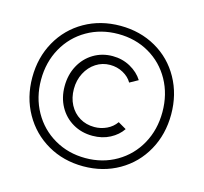

<svg xmlns="http://www.w3.org/2000/svg" viewBox="-106 -846 1032 971"><g transform="rotate(15 410.5 -360.5)"><path d="M214.4 -359.4Q214.4 -419.4 240 -467.3Q265.6 -515.1 310.5 -542.2Q355.5 -569.3 410.6 -569.3Q461.4 -569.3 503.7 -545.9Q545.9 -522.5 568.8 -485.8L524.9 -461.4Q509.3 -488.8 478 -505.9Q446.8 -522.9 409.7 -522.9Q369.1 -522.9 335.7 -501.2Q302.2 -479.5 282.7 -441.9Q263.2 -404.3 263.2 -358.4Q263.2 -312.5 282.2 -276.1Q301.3 -239.7 335.2 -219.2Q369.1 -198.7 412.6 -198.7Q446.3 -198.7 476.8 -213.1Q507.3 -227.5 525.9 -254.4L568.8 -229.5Q546.4 -195.8 506.1 -174.6Q465.8 -153.3 414.6 -153.3Q357.4 -153.3 311.8 -179.9Q266.1 -206.5 240.2 -253.4Q214.4 -300.3 214.4 -359.4ZM44.9 -360.4Q44.9 -464.8 92 -548.8Q139.2 -632.8 222.4 -680.2Q305.7 -727.5 409.2 -727.5Q512.7 -727.5 595.7 -680.2Q678.7 -632.8 725.3 -548.8Q772 -464.8 772 -360.4Q772 -255.9 725.3 -171.9Q678.7 -87.9 595.7 -40Q512.7 7.8 409.2 7.8Q305.7 7.8 222.7 -40Q139.6 -87.9 92.3 -171.9Q44.9 -255.9 44.9 -360.4ZM726.1 -360.4Q726.1 -453.1 685.1 -527.1Q644 -601.1 571.8 -642.8Q499.5 -684.6 409.2 -684.6Q318.8 -684.6 246.3 -642.8Q173.8 -601.1 132.3 -527.1Q90.8 -453.1 90.8 -360.4Q90.8 -268.1 132.3 -193.8Q173.8 -119.6 246.6 -77.4Q319.3 -35.2 409.2 -35.2Q499 -35.2 571.5 -77.4Q644 -119.6 685.1 -193.8Q726.1 -268.1 726.1 -360.4Z"/></g></svg>

Font: Reddit Sans Light
Style: Regular
Weight: 300
Designer: Stephen Hutchings
Foundry: Reddit
Version: Version 1.013